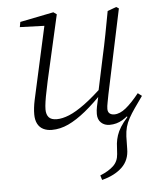

<svg xmlns="http://www.w3.org/2000/svg" viewBox="-53 -535 666 825"><g transform="rotate(-5 280.5 -122.0)"><path d="M354 246 348 226Q385 211 405.5 191.5Q426 172 428 141L431 95Q433 78 438.5 61Q444 44 455.5 25.5Q467 7 486 -14L480 -21L534 -95L556 -99Q536 -71 521 -49.5Q506 -28 495.5 -9Q485 10 480 28.5Q475 47 474 69L473 122Q473 171 441 201.5Q409 232 354 246ZM158 13Q137 13 121 5Q105 -3 96.5 -19.5Q88 -36 88 -60Q88 -87 95 -120.5Q102 -154 109 -184L168 -451L175 -435L59 -439L63 -461L208 -490L222 -480L158 -198Q154 -177 149 -154Q144 -131 141 -110.5Q138 -90 138 -77Q138 -55 148.5 -43Q159 -31 183 -31Q207 -31 236.5 -43Q266 -55 305 -83.5Q344 -112 395 -161L400 -135H392Q345 -85 305 -52.5Q265 -20 229.5 -3.5Q194 13 158 13ZM407 13Q385 13 370.5 -0.5Q356 -14 356 -38Q356 -54 359.5 -70.5Q363 -87 370 -118H368L402 -278Q413 -327 422.5 -376.5Q432 -426 441 -475L479 -489L490 -482L413 -118Q410 -101 406.5 -84Q403 -67 403 -56Q403 -43 410.5 -36.5Q418 -30 431 -30Q455 -30 481 -51Q507 -72 539 -112L556 -99Q535 -68 511.5 -42.5Q488 -17 462.5 -2Q437 13 407 13Z"/></g></svg>

Font: Source Serif 4 18pt Light
Style: Italic
Weight: 300
Italic angle: -12°
Designer: Frank Grießhammer
Foundry: Adobe Systems Incorporated
Version: Version 4.004;hotconv 1.0.116;makeotfexe 2.5.65601